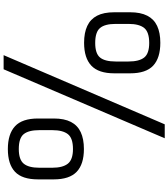

<svg xmlns="http://www.w3.org/2000/svg" viewBox="47 -964 953 1088"><g transform="rotate(-90 524.0 -420.5)"><path d="M363 36H284L675 -877H755ZM223 -422Q137 -422 94 -463Q51 -504 51 -593V-682Q51 -772 94 -812.5Q137 -853 223 -853Q308 -853 352 -812.5Q396 -772 396 -682V-593Q396 -533 376.5 -495.5Q357 -458 318.5 -440Q280 -422 223 -422ZM223 -484Q285 -484 307.5 -513Q330 -542 330 -601V-675Q330 -735 307.5 -763Q285 -791 223 -791Q163 -791 140 -763Q117 -735 117 -675V-601Q117 -542 140 -513Q163 -484 223 -484ZM825 11Q739 11 695.5 -29.5Q652 -70 652 -160V-250Q652 -339 695.5 -380Q739 -421 825 -421Q882 -421 920.5 -403Q959 -385 978.5 -347.5Q998 -310 998 -250V-160Q998 -101 978.5 -63Q959 -25 920.5 -7Q882 11 825 11ZM824 -52Q886 -52 909 -80.5Q932 -109 932 -169V-242Q932 -303 909 -330.5Q886 -358 824 -358Q764 -358 741.5 -330.5Q719 -303 719 -242V-169Q719 -109 741.5 -80.5Q764 -52 824 -52Z"/></g></svg>

Font: Matangi SemiBold
Style: Regular
Weight: 600
Designer: Prashant Pant
Foundry: The Graphic Ant
Version: Version 3.002